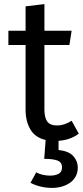

<svg xmlns="http://www.w3.org/2000/svg" viewBox="-20 -677 407 938"><path d="M283 141Q283 115 260 107Q237 99 196 99L203 7Q152 -5 128.5 -44.5Q105 -84 105 -141V-457H21V-527H105V-646L197 -657V-527H330L319 -457H197V-142Q197 -102 211 -83Q225 -64 260 -64Q293 -64 330 -87L365 -24Q344 -8 319 0.5Q294 9 266 11V56Q316 61 338 85.5Q360 110 360 141Q360 166 350 184.5Q340 203 322.5 215.5Q305 228 282.5 234.5Q260 241 235 241Q204 241 176.5 234Q149 227 129 216L157 165Q171 173 189 177Q207 181 224 181Q250 181 266.5 172Q283 163 283 141Z"/></svg>

Font: Feura Sans
Style: Regular
Weight: 400
Designer: Carrois Corporate & Edenspiekermann
Foundry: Carrois Corporate GbR & Edenspiekermann AG
Version: Version 1.001